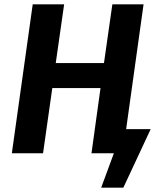

<svg xmlns="http://www.w3.org/2000/svg" viewBox="-20 -712 741 892"><path d="M680 -112 553 160H450L509 0H405L447 -303H223L180 0H35L132 -692H278L239 -419H463L502 -692H647L566 -112Z"/></svg>

Font: Fira Sans SemiBold
Style: Italic
Weight: 600
Italic angle: -8°
Designer: bBox Type GmbH & Carrois Corporate GbR & Edenspiekermann AG
Foundry: bBox Type GmbH & Carrois Corporate GbR & Edenspiekermann AG
Version: Version 4.301